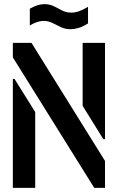

<svg xmlns="http://www.w3.org/2000/svg" viewBox="-20 -907 569 927"><path d="M321 -766Q295 -766 274 -776Q253 -786 233.5 -796Q214 -806 190 -806Q177 -806 160.5 -801Q144 -796 124 -784V-865Q145 -877 162.5 -882Q180 -887 194 -887Q220 -887 240 -877Q260 -867 280 -856.5Q300 -846 325 -846Q342 -846 361 -852.5Q380 -859 405 -874V-794Q380 -778 359 -772Q338 -766 321 -766ZM435 0 42 -630V-700H132L487 -130V0ZM42 0V-526H50L150 -366V0ZM479 -235 379 -396V-700H487V-235Z"/></svg>

Font: Stick No Bills SemiBold
Style: Regular
Weight: 600
Designer: Kosala Senevirathne, Siva Puranthara, Lasantha Premarathna, Tharique Azeez
Foundry: mooniak
Version: Version 2.000